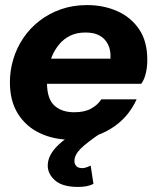

<svg xmlns="http://www.w3.org/2000/svg" viewBox="-20 -540 615 756"><path d="M258 10Q192 10 137.5 -15.5Q83 -41 51 -91.5Q19 -142 19 -216Q19 -263 32.5 -307.5Q46 -352 72 -390.5Q98 -429 135.5 -458Q173 -487 220 -503.5Q267 -520 323 -520Q388 -520 442 -496Q496 -472 528 -424.5Q560 -377 560 -305Q560 -274 553.5 -249Q547 -224 536 -210H103L124 -309H439L410 -279Q416 -302 415 -325.5Q414 -349 403.5 -368.5Q393 -388 372 -400Q351 -412 317 -412Q282 -412 256.5 -399.5Q231 -387 213.5 -366Q196 -345 185 -319Q174 -293 169.5 -266Q165 -239 165 -215Q165 -151 194 -124.5Q223 -98 272 -98Q313 -98 339 -112.5Q365 -127 379 -149H518Q484 -74 414.5 -32Q345 10 258 10ZM287 196Q226 196 197 170.5Q168 145 168 112Q168 70 210.5 30Q253 -10 328 -44L383 -20Q322 21 297.5 45.5Q273 70 273 94Q273 106 280.5 114Q288 122 304 122Q317 122 337 112L348 184Q334 191 319 193.5Q304 196 287 196Z"/></svg>

Font: Instrument Sans
Style: Bold Italic
Weight: 700
Italic angle: -13°
Designer: Rodrigo Fuenzalida
Foundry: fragTYPE
Version: Version 1.000;gftools[0.9.28]